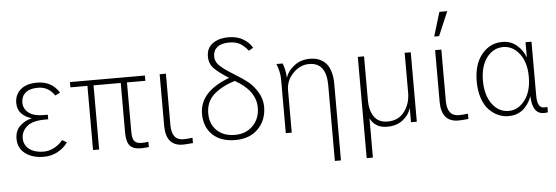

<svg xmlns="http://www.w3.org/2000/svg" viewBox="-58 -961 3996 1380"><g transform="rotate(-5 1940.0 -271.0)"><path d="M41 -128.9Q41 -184.6 76.2 -219.2Q111.3 -253.9 162.1 -265.6V-266.6Q118.2 -278.3 89.8 -308.1Q61.5 -337.9 61.5 -384.8Q61.5 -443.4 103 -480.5Q144.5 -517.6 223.6 -517.6Q328.1 -517.6 381.8 -431.6L345.7 -414.1Q302.7 -480.5 225.6 -480.5Q166 -480.5 135.7 -454.1Q105.5 -427.7 105.5 -383.8Q105.5 -339.8 141.6 -310.5Q177.7 -281.2 252 -281.2H280.3V-248H252Q167 -248 126.5 -212.9Q85.9 -177.7 85.9 -128.9Q85.9 -79.1 124.5 -49.3Q163.1 -19.5 227.5 -19.5Q269.5 -19.5 307.6 -41Q345.7 -62.5 366.2 -90.8L399.4 -71.3Q371.1 -31.2 325.7 -6.8Q280.3 17.6 227.5 17.6Q143.6 17.6 92.3 -21.5Q41 -60.5 41 -128.9Z M459 -462.9V-501H1000V-462.9H867.2V-106.4Q867.2 -59.6 881.8 -40Q896.5 -20.5 934.6 -20.5Q963.9 -20.5 983.4 -24.4V13.7Q944.3 17.6 927.7 17.6Q870.1 17.6 846.2 -10.7Q822.3 -39.1 822.3 -104.5V-462.9H626V0H582V-462.9Z M1106.4 -128.9V-501H1151.4V-130.9Q1151.4 -20.5 1236.3 -20.5Q1257.8 -20.5 1301.8 -25.4V12.7Q1251 17.6 1229.5 17.6Q1106.4 17.6 1106.4 -128.9Z M1384.8 -190.4Q1384.8 -350.6 1601.6 -431.6Q1528.3 -477.5 1495.6 -511.7Q1462.9 -545.9 1462.9 -597.7Q1462.9 -658.2 1507.3 -690.4Q1551.8 -722.7 1623 -722.7Q1685.5 -722.7 1729.5 -695.3Q1773.4 -668 1792 -631.8L1759.8 -613.3Q1735.4 -645.5 1704.6 -665Q1673.8 -684.6 1623 -684.6Q1567.4 -684.6 1537.6 -660.6Q1507.8 -636.7 1507.8 -594.7Q1507.8 -573.2 1517.1 -554.7Q1526.4 -536.1 1549.8 -516.6Q1573.2 -497.1 1590.3 -485.4Q1607.4 -473.6 1645.5 -450.2Q1699.2 -418 1735.8 -388.7Q1772.5 -359.4 1803.2 -309.6Q1834 -259.8 1834 -203.1Q1834 -106.4 1772.9 -44.4Q1711.9 17.6 1608.4 17.6Q1502.9 17.6 1443.8 -39.1Q1384.8 -95.7 1384.8 -190.4ZM1429.7 -188.5Q1429.7 -112.3 1478.5 -65.9Q1527.3 -19.5 1608.4 -19.5Q1687.5 -19.5 1737.8 -70.3Q1788.1 -121.1 1788.1 -201.2Q1788.1 -323.2 1639.6 -406.2Q1541 -375 1485.4 -323.7Q1429.7 -272.5 1429.7 -188.5Z M1949.2 -501H1993.2Q2002 -482.4 2007.3 -456.5Q2012.7 -430.7 2013.7 -415L2014.6 -398.4H2016.6Q2030.3 -444.3 2078.1 -481Q2126 -517.6 2191.4 -517.6Q2214.8 -517.6 2235.4 -513.2Q2255.9 -508.8 2277.8 -495.6Q2299.8 -482.4 2314.9 -461.9Q2330.1 -441.4 2340.3 -406.2Q2350.6 -371.1 2350.6 -324.2V229.5H2306.6V-315.4Q2306.6 -480.5 2182.6 -480.5Q2117.2 -480.5 2066.4 -428.2Q2015.6 -376 2015.6 -304.7V0H1972.7V-389.6Q1972.7 -439.5 1949.2 -501Z M2536.1 229.5V-501H2581.1V-182.6Q2581.1 -111.3 2612.3 -65.4Q2643.6 -19.5 2710 -19.5Q2788.1 -19.5 2831.1 -77.1Q2874 -134.8 2874 -212.9V-501H2918V0H2876V-98.6H2874Q2861.3 -52.7 2816.4 -17.6Q2771.5 17.6 2702.1 17.6Q2617.2 17.6 2581.1 -53.7V229.5Z M3093.8 -128.9V-501H3138.7V-130.9Q3138.7 -20.5 3223.6 -20.5Q3245.1 -20.5 3289.1 -25.4V12.7Q3238.3 17.6 3216.8 17.6Q3093.8 17.6 3093.8 -128.9ZM3095.7 -598.6 3148.4 -772.5H3205.1L3130.9 -598.6Z M3372.1 -251Q3372.1 -374 3431.2 -445.8Q3490.2 -517.6 3579.1 -517.6Q3641.6 -517.6 3685.1 -479.5Q3728.5 -441.4 3746.1 -390.6V-501H3789.1V-111.3Q3789.1 -22.5 3837.9 -22.5Q3856.4 -22.5 3862.3 -23.4V14.6Q3847.7 17.6 3834 17.6Q3751 17.6 3747.1 -110.4Q3696.3 17.6 3578.1 17.6Q3541 17.6 3505.9 2.4Q3470.7 -12.7 3439.9 -43.5Q3409.2 -74.2 3390.6 -127.9Q3372.1 -181.6 3372.1 -251ZM3417 -251Q3417 -147.5 3463.9 -83.5Q3510.7 -19.5 3584 -19.5Q3651.4 -19.5 3699.7 -82.5Q3748 -145.5 3748 -251Q3748 -356.4 3699.7 -418.5Q3651.4 -480.5 3583 -480.5Q3510.7 -480.5 3463.9 -418.5Q3417 -356.4 3417 -251Z"/></g></svg>

Font: Gothic A1 ExtraLight
Style: Regular
Weight: 275
Designer: HanYang I&C Co.,Ltd.
Foundry: HanYang I&C Co.,Ltd.
Version: Version 2.50